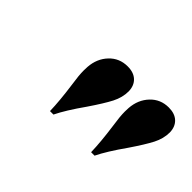

<svg xmlns="http://www.w3.org/2000/svg" viewBox="-50 -877 537 537"><g transform="rotate(45 218.5 -609.0)"><path d="M144.5 -487.8ZM384.8 -569.8Q349.6 -520 334 -487.8H320.3Q319.3 -527.3 311.5 -583.5Q306.6 -615.2 306.6 -634.8Q306.6 -644.5 307.1 -649.4Q309.6 -684.1 331.3 -707Q353 -730 385.7 -730Q409.7 -730 423.1 -717.3Q436.5 -704.6 437 -682.6Q437 -658.2 424.6 -634Q412.1 -609.9 384.8 -569.8ZM222.2 -569.8Q187 -520 171.4 -487.8H157.7Q156.7 -527.3 148.9 -583.5Q144 -615.2 144 -634.8Q144 -644.5 144.5 -649.4Q147 -684.1 168.7 -707Q190.4 -730 223.1 -730Q247.1 -730 260.5 -717.3Q273.9 -704.6 274.4 -682.6Q274.4 -658.2 262 -634Q249.5 -609.9 222.2 -569.8Z"/></g></svg>

Font: TypoPRO Playfair Display SC
Style: Bold Italic
Weight: 700
Italic angle: -14.9847°
Designer: Claus Eggers Sørensen
Foundry: Claus Eggers Sørensen
Version: Version 1.004;PS 001.004;hotconv 1.0.70;makeotf.lib2.5.58329